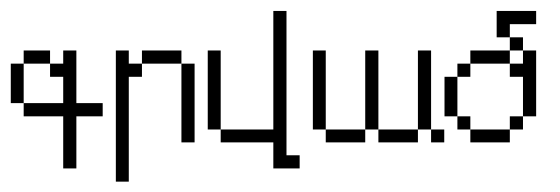

<svg xmlns="http://www.w3.org/2000/svg" viewBox="-20 -264 1039 356"><path d="M0 -72.8V-146H23.9V-72.8ZM23.9 -146V-170.4H72.8V-146ZM97.2 48.3V-48.3H23.9V-72.8H97.2V-121.6H72.8V-146H97.2V-170.4H121.6V-72.8H170.4V-48.3H121.6V48.3Z M316.4 0V-146H340.8V0ZM194.8 72.8V-170.4H218.8V-146H243.2V-121.6H218.8V72.8ZM243.2 -146V-170.4H316.4V-146Z M365.2 -23.9V-170.4H389.2V-23.9ZM486.8 48.3V0H389.2V-23.9H486.8V-243.7H511.2V23.9H535.6V48.3Z M584 0V-23.9H657.2V0ZM681.6 0V-23.9H754.9V0ZM779.3 0V-23.9H803.7V0ZM560.1 -23.9V-170.4H584V-23.9ZM657.2 -23.9V-170.4H681.6V-23.9ZM754.9 -23.9V-170.4H779.3V-23.9Z M852.1 0V-23.9H925.3V0ZM828.1 -23.9V-48.3H852.1V-23.9ZM925.3 -23.9V-48.3H949.7V-23.9ZM804.2 -48.3V-121.6H828.1V-48.3ZM828.1 -121.6V-146H852.1V-121.6ZM852.1 -146V-170.4H925.3V-146ZM949.7 -48.3V-121.6H925.3V-146H949.7V-170.4H974.1V-48.3ZM925.3 -170.4V-194.8H949.7V-170.4ZM900.9 -194.8V-243.7H974.1V-219.2H925.3V-194.8Z"/></svg>

Font: FS Mondwest Regular
Style: Regular
Weight: 400
Designer: NZWStudios2024
Foundry: https://fontstruct.com
Version: Version 1.0